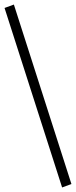

<svg xmlns="http://www.w3.org/2000/svg" viewBox="-39 -766 334 844"><path d="M234 58 -19 -731 22 -746 275 43Z"/></svg>

Font: wassup Sans
Style: Light
Weight: 200
Version: Version 2.001